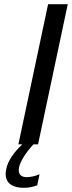

<svg xmlns="http://www.w3.org/2000/svg" viewBox="-20 -690 344 918"><path d="M210 -670 68 0H87C45 39 17 81 10 118C-3 176 28 208 95 208C115 208 138 204 158 196L169 143C149 152 127 157 107 157C78 157 65 140 71 110C78 80 103 40 140 0H162L304 -670Z"/></svg>

Font: LT Wave Text Italic
Style: Regular
Weight: 400
Designer: Daniel Lyons
Version: Version 2.5 (Glyphs App)